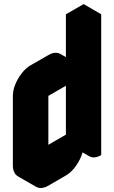

<svg xmlns="http://www.w3.org/2000/svg" viewBox="-20 -870 560 941"><path d="M217 -500 303 -550Q338 -570 364 -555Q390 -540 390 -500V-750L476 -800V-110Q442 -90 416 -105Q390 -120 390 -160Q390 -134 378 -104Q366 -74 346 -48.5Q326 -23 303 -10L217 40Q182 60 156 45Q130 30 130 -10V-350Q130 -377 142 -406.5Q154 -436 174 -461.5Q194 -487 217 -500ZM217 -400V-60L390 -160V-500ZM390 -160Q390 -120 416 -105L329 -155Q303 -170 303 -210ZM476 -800 390 -750 303 -800 390 -850ZM390 -750V-500L303 -550V-800ZM390 -500V-160L303 -210V-550ZM390 -160 217 -60 130 -110 303 -210ZM364 -555Q338 -570 303 -550L217 -500Q194 -487 174 -461.5Q154 -436 142 -406.5Q130 -377 130 -350V-10Q130 30 156 45L69 -5Q43 -20 43 -60V-400Q43 -427 55 -456.5Q67 -486 87 -511.5Q107 -537 130 -550L217 -600Q251 -620 277 -605Z"/></svg>

Font: Nabla
Style: Regular
Weight: 400
Designer: Arthur Reinders Folmer
Foundry: Typearture
Version: Version 1.002